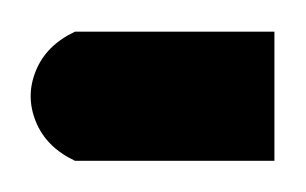

<svg xmlns="http://www.w3.org/2000/svg" viewBox="-48 -103 196 123"><path d="M0 0H127.8V-82.7H0Q-18.4 -74 -25 -57.7Q-31.7 -41.4 -25 -25Q-18.4 -8.7 0 0Z"/></svg>

Font: Arad
Style: Regular
Weight: 400
Designer: Mohammad Darvishi
Version: Version 1.010;September 21, 2024;FontCreator 15.0.0.2992 64-